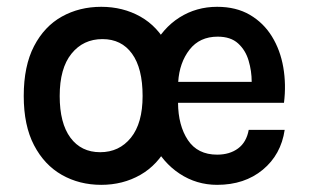

<svg xmlns="http://www.w3.org/2000/svg" viewBox="-20 -516 886 550"><path d="M270 13.5Q207.5 13.5 157.2 -15Q107 -43.5 77.5 -100Q48 -156.5 48 -241Q48 -327 77.5 -383.8Q107 -440.5 157.2 -468.5Q207.5 -496.5 270 -496.5Q332 -496.5 382 -468.5Q432 -440.5 461.2 -383.8Q490.5 -327 490.5 -241Q490.5 -156.5 461.2 -100Q432 -43.5 382 -15Q332 13.5 270 13.5ZM267 -80Q321.5 -80 355 -121.5Q388.5 -163 388.5 -241Q388.5 -320.5 358.2 -362.2Q328 -404 273.5 -404Q218.5 -404 184.8 -362.2Q151 -320.5 151 -241Q151 -163 181.8 -121.5Q212.5 -80 267 -80ZM602 13.5Q543 13.5 494.5 -18.5Q446 -50.5 417.2 -108Q388.5 -165.5 388.5 -241.5Q388.5 -321.5 417.2 -378.5Q446 -435.5 494.2 -466Q542.5 -496.5 602 -496.5Q656.5 -496.5 695.8 -473.5Q735 -450.5 759 -411.5Q783 -372.5 791.5 -323.2Q800 -274 793.5 -221.5H490Q490.5 -156.5 518.2 -114.8Q546 -73 602 -73Q638 -73 662 -90.8Q686 -108.5 692.5 -144H795.5Q785 -73 732.8 -29.8Q680.5 13.5 602 13.5ZM603.5 -411Q552 -411 523 -373.8Q494 -336.5 490.5 -281.5H701Q701 -312.5 692.2 -342.2Q683.5 -372 662.2 -391.5Q641 -411 603.5 -411Z"/></svg>

Font: Karla SemiBold
Style: Regular
Weight: 600
Designer: Jonathan Pinhorn
Version: Version 2.004; ttfautohint (v1.8.4.7-5d5b);gftools[0.9.33]